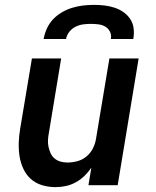

<svg xmlns="http://www.w3.org/2000/svg" viewBox="-20 -760 640 788"><path d="M208 8Q179 8 152.5 0Q126 -8 106.5 -25.5Q87 -43 75.5 -68Q64 -93 60 -120Q56 -147 57 -175.5Q58 -204 63 -233L111 -520H231L181 -217Q178 -202 177 -187Q176 -172 179 -158Q182 -144 187.5 -131.5Q193 -119 203.5 -110Q214 -101 228 -97Q242 -93 257 -93Q277 -93 297.5 -98.5Q318 -104 334.5 -117.5Q351 -131 361 -150.5Q371 -170 374 -190L429 -520H549L463 0H343L355 -72Q342 -53 326 -37.5Q310 -22 290.5 -11.5Q271 -1 250 3.5Q229 8 208 8ZM159 -600Q163 -622 172.5 -643Q182 -664 198 -681Q214 -698 235 -710Q256 -722 278 -728.5Q300 -735 322 -737.5Q344 -740 366 -740Q388 -740 409 -737.5Q430 -735 450 -728.5Q470 -722 487 -710Q504 -698 515 -681Q526 -664 528.5 -643Q531 -622 527 -600H435Q438 -616 431.5 -629.5Q425 -643 412.5 -650.5Q400 -658 384.5 -660Q369 -662 353 -662Q337 -662 321.5 -660Q306 -658 290.5 -650.5Q275 -643 264.5 -629.5Q254 -616 251 -600Z"/></svg>

Font: Iosevka Aile Oblique
Style: Bold
Weight: 700
Italic angle: -9°
Designer: Belleve Invis
Foundry: Belleve Invis
Version: Version 31.1.0; ttfautohint (v1.8.4)